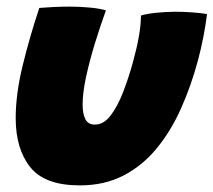

<svg xmlns="http://www.w3.org/2000/svg" viewBox="-20 -529 646 581"><path d="M406.5 -482Q424 -487.5 454.2 -490.5Q484.5 -493.5 512 -493.5Q535 -493.5 562.2 -491.5Q589.5 -489.5 606.5 -486.5Q597.5 -416 579.5 -348Q558.5 -269.5 527.8 -200.8Q497 -132 454 -79.8Q411 -27.5 353.5 2.2Q296 32 221.5 32Q115.5 32 71.5 -23.2Q27.5 -78.5 27.5 -171.5Q27.5 -244.5 48.8 -331.5Q70 -418.5 99 -505Q116 -506.5 142.5 -507.8Q169 -509 190.5 -509Q222 -509 253 -506Q284 -503 300.5 -497.5Q283.5 -450.5 267.2 -397.8Q251 -345 240.5 -296.5Q230 -248 230 -212.5Q230 -185 238.2 -168.5Q246.5 -152 267 -152Q294 -152 315 -179.8Q336 -207.5 352.5 -250.2Q369 -293 381.5 -338Q393.5 -381 400 -417.2Q406.5 -453.5 406.5 -482Z"/></svg>

Font: Grandstander Black
Style: Italic
Weight: 900
Italic angle: -15°
Designer: Tyler Finck
Foundry: Etcetera Type Co
Version: Version 1.200; ttfautohint (v1.8.3)